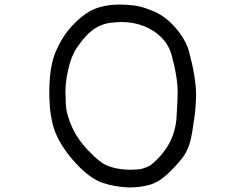

<svg xmlns="http://www.w3.org/2000/svg" viewBox="-20 -805 1040 845"><path d="M548 20Q487 18 432.5 0Q378 -18 316.5 -83.5Q255 -149 226 -216.5Q197 -284 197 -399Q197 -513 226 -579.5Q255 -646 297 -691Q339 -736 378 -757Q431 -785 509 -785Q533 -785 569.5 -781Q606 -777 658 -754.5Q710 -732 753.5 -681.5Q797 -631 812 -578Q843 -462 843 -385Q843 -371 840.5 -334.5Q838 -298 826 -224.5Q814 -151 784.5 -112.5Q755 -74 716 -38Q677 -2 636 9Q595 20 548 20ZM557 -58Q566 -58 588 -59.5Q610 -61 640 -76Q749 -162 757 -289Q762 -372 762 -396Q762 -466 735 -564Q710 -650 614 -690Q568 -708 514 -708Q493 -708 465.5 -704.5Q438 -701 413 -688.5Q388 -676 365.5 -653.5Q343 -631 318.5 -595.5Q294 -560 280 -498Q268 -448 268 -397Q268 -383 270 -342.5Q272 -302 296.5 -247Q321 -192 369 -142Q417 -92 446 -79Q491 -58 557 -58Z"/></svg>

Font: Xiaolai Mono SC
Style: Regular
Weight: 400
Monospace: yes
Designer: LXGW / Nozomi Seto
Version: Version 3.113;September 30, 2024